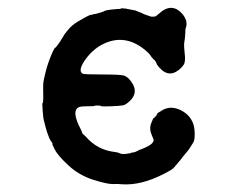

<svg xmlns="http://www.w3.org/2000/svg" viewBox="-20 -453 587 495"><path d="M89 -186Q92 -186 91.5 -208.5Q91 -231 91.5 -238Q92 -245 97.5 -267Q103 -289 112 -310.5Q121 -332 123 -330Q130 -339 130.5 -339.5Q131 -340 135 -346Q139 -352 139 -352.5Q139 -353 141.5 -356.5Q144 -360 144 -361Q144 -362 154.5 -375Q165 -388 180 -397Q203 -411 214 -415Q214 -414 218.5 -415.5Q223 -417 225 -417Q227 -417 231.5 -418.5Q236 -420 241.5 -421.5Q247 -423 248 -424Q253 -427 268 -428.5Q283 -430 285.5 -430Q288 -430 289.5 -430Q291 -430 291.5 -430.5Q292 -431 291.5 -431.5Q291 -432 303 -431L329 -426L344 -420Q344 -420 347 -418.5Q350 -417 352.5 -416Q355 -415 370 -410H378Q378 -411 379.5 -410.5Q381 -410 389 -417Q423 -449 451 -416Q464 -400 460 -384Q458 -380 458 -375.5Q458 -371 457.5 -364.5Q457 -358 456.5 -353Q456 -348 455 -343Q454 -333 456 -317Q459 -294 453.5 -286Q448 -278 440 -272Q411 -250 385 -286Q384 -288 384 -288.5Q384 -289 382.5 -292Q381 -295 379 -297.5Q377 -300 376 -300Q375 -300 374.5 -301.5Q374 -303 372.5 -304Q371 -305 367.5 -310.5Q364 -316 353 -325Q301 -367 245 -339Q217 -325 197 -295Q181 -270 193 -263Q197 -261 244 -261Q291 -261 300 -258Q309 -255 318 -243Q338 -216 316 -194Q305 -183 297.5 -181.5Q290 -180 266 -179Q242 -178 240.5 -179.5Q239 -181 231.5 -181Q224 -181 223.5 -180Q223 -179 204.5 -179Q186 -179 182 -176Q164 -166 188 -120Q192 -112 191.5 -112Q191 -112 192 -110Q193 -108 193.5 -107.5Q194 -107 194.5 -107Q195 -107 201 -101Q231 -66 277 -61Q285 -60 289.5 -57.5Q294 -55 306 -56.5Q318 -58 318.5 -59Q319 -60 323 -60Q327 -60 337 -65H336L338 -66Q378 -80 376 -93Q376 -94 372 -103Q364 -120 369.5 -134.5Q375 -149 376.5 -149Q378 -149 379.5 -151Q381 -153 383.5 -156Q386 -159 385.5 -160Q385 -161 397 -168Q419 -182 446 -169Q482 -151 482 -109Q482 -91 478.5 -86Q475 -81 471 -74Q467 -67 459.5 -58.5Q452 -50 448.5 -45Q445 -40 439.5 -34Q434 -28 429.5 -22Q425 -16 403 -5Q343 26 293 22Q286 21 271.5 21.5Q257 22 220.5 10.5Q184 -1 156.5 -26.5Q129 -52 121.5 -67Q114 -82 115 -82Q116 -83 113 -87Q110 -91 107 -97Q100 -115 98 -123.5Q96 -132 93.5 -141Q91 -150 90 -168Q89 -186 89 -186Z"/></svg>

Font: TT2020 Style E
Style: Regular
Weight: 400
Version: Version 00.2